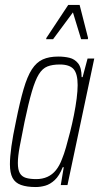

<svg xmlns="http://www.w3.org/2000/svg" viewBox="-20 -746 400 774"><path d="M124 8Q88 8 64.5 -0.5Q41 -9 30.5 -29Q20 -49 20 -84Q20 -113 26 -156Q32 -199 44 -255Q60 -335 75 -386.5Q90 -438 108.5 -466.5Q127 -495 152.5 -506.5Q178 -518 215 -518Q239 -518 260 -513Q281 -508 295 -490.5Q309 -473 309 -435H313L333 -510H360L252 0H225L237 -72H233Q219 -37 200.5 -20Q182 -3 162.5 2.5Q143 8 124 8ZM126 -24Q151 -24 171 -33Q191 -42 205.5 -60Q220 -78 230 -105Q238 -124 246 -152Q254 -180 262.5 -213.5Q271 -247 278 -282Q285 -317 289 -348.5Q293 -380 293 -403Q293 -449 276.5 -467.5Q260 -486 221 -486Q191 -486 171 -478Q151 -470 136.5 -446.5Q122 -423 108.5 -377Q95 -331 79 -255Q67 -196 59.5 -155.5Q52 -115 52 -89Q52 -62 60 -48Q68 -34 84.5 -29Q101 -24 126 -24ZM166 -588 167 -593 255 -726H301L335 -593L334 -588H307L274 -696L194 -588Z"/></svg>

Font: Saira ExtraCondensed Thin
Style: Italic
Weight: 250
Width: 2
Italic angle: -12°
Designer: Hector Gatti with collaboration of the Omnibus-Type team
Foundry: Omnibus-Type
Version: Version 1.101